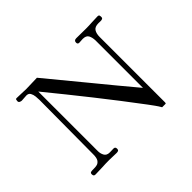

<svg xmlns="http://www.w3.org/2000/svg" viewBox="-144 -1012 1288 1288"><g transform="rotate(-45 500.0 -368.5)"><path d="M900 -718Q900 -707 892 -704Q884 -701 874 -701.5Q864 -702 857 -702Q822 -702 809.5 -682.5Q797 -663 797 -631V-10Q797 -9 796 -5Q795 -1 793 -1H760Q748 -22 733.5 -42Q719 -62 705 -81Q594 -229 479 -374.5Q364 -520 247 -663V-102Q246 -77 257 -56Q268 -35 297 -35Q306 -35 315 -35.5Q324 -36 334 -36Q350 -36 350 -18Q350 -7 344 -3.5Q338 0 328 0Q310 0 292.5 -1Q275 -2 258 -2Q224 -2 191 0Q158 2 125 2Q115 2 111.5 -3Q108 -8 108 -17Q108 -30 118.5 -32Q129 -34 144 -33.5Q159 -33 174 -36.5Q189 -40 199.5 -55Q210 -70 210 -104Q210 -232 211.5 -361Q213 -490 213 -618Q213 -632 211 -651.5Q209 -671 200.5 -686Q192 -701 172 -701Q160 -701 148.5 -699.5Q137 -698 126 -698Q119 -698 110.5 -702Q102 -706 102 -715Q102 -720 103.5 -727.5Q105 -735 113 -735Q136 -735 158 -733.5Q180 -732 203 -732Q229 -732 255 -733.5Q281 -735 306 -735Q420 -598 533 -459.5Q646 -321 761 -184V-635Q760 -664 749.5 -683Q739 -702 707 -702Q698 -702 689.5 -701Q681 -700 673 -700Q658 -700 658 -716Q658 -736 680 -736Q703 -736 726 -735.5Q749 -735 773 -735Q801 -735 829 -737Q857 -739 885 -739Q896 -739 898 -732.5Q900 -726 900 -718Z"/></g></svg>

Font: Kaisei Decol
Style: Regular
Weight: 400
Designer: Font-Kai, 金井和夫
Foundry: KAZUO KANAI
Version: Version 5.003